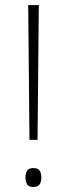

<svg xmlns="http://www.w3.org/2000/svg" viewBox="-20 -734 265 762"><path d="M129 -179H97L92 -714H134ZM81 -30Q81 -45 87.5 -56Q94 -67 112 -67Q131 -67 137.5 -56.5Q144 -46 144 -30Q144 -13 137.5 -2.5Q131 8 112 8Q94 8 87.5 -2.5Q81 -13 81 -30Z"/></svg>

Font: Noto Sans Arabic UI XCn XLt
Style: Regular
Weight: 200
Width: 2
Designer: Monotype Design Team, Nadine Chahine and Nizar Qandah
Foundry: Monotype Imaging Inc.
Version: Version 2.010; ttfautohint (v1.8.4.7-5d5b)